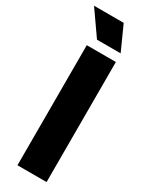

<svg xmlns="http://www.w3.org/2000/svg" viewBox="-245 -877 703 914"><g transform="rotate(30 107.0 -420.0)"><path d="M39 0V-660H199V0ZM68 -707 -25 -840H138L198 -707Z"/></g></svg>

Font: Bricolage Grotesque 72pt SemiCondensed ExtraBold
Style: Regular
Weight: 800
Width: 4
Designer: Mathieu Triay
Foundry: Atelier Triay
Version: Version 1.001;gftools[0.9.33.dev8+g029e19f]